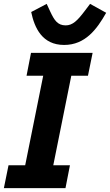

<svg xmlns="http://www.w3.org/2000/svg" viewBox="-24 -971 568 991"><path d="M307 -739C416 -739 476 -820 524 -905L441 -951L413 -914C376 -865 351 -840 315 -840C273 -840 256 -867 235 -912L217 -951L137 -909C154 -827 194 -739 307 -739ZM314 0 337 -118H251L344 -580H430L454 -698H136L113 -580H199L106 -118H20L-4 0Z"/></svg>

Font: LVC Sans
Style: Bold Italic
Weight: 700
Italic angle: -11.31°
Designer: Mike Abbink, Paul van der Laan, Pieter van Rosmalen
Foundry: Bold Monday
Version: Version 3.0